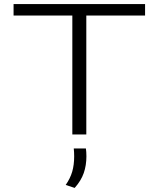

<svg xmlns="http://www.w3.org/2000/svg" viewBox="-20 -659 778 941"><path d="M334.5 0V-620H403V0ZM46.5 -583V-639H691V-583ZM401 68.5Q402 76.5 402.8 86.2Q403.5 96 403.5 107Q403.5 151.5 390.5 189Q377.5 226.5 346 262L302 247.5Q324.5 215 334 182Q343.5 149 343.5 107.5Q343.5 97 343 87.5Q342.5 78 341.5 68.5Z"/></svg>

Font: Anek Latin Expanded Light
Style: Regular
Weight: 300
Width: 7
Designer: Yesha Goshar
Foundry: Ek Type
Version: Version 1.003